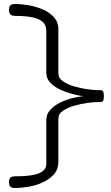

<svg xmlns="http://www.w3.org/2000/svg" viewBox="-20 -778 551 954"><path d="M55 156Q44 156 37.5 153.5Q31 151 28 144.5Q25 138 25 127Q25 116 28 109.5Q31 103 38 100.5Q45 98 56 98Q107 98 141 92Q175 86 192.5 72.5Q210 59 210 37V-181Q210 -211 230 -232.5Q250 -254 279.5 -268.5Q309 -283 340 -290.5Q371 -298 393 -300Q371 -303 340 -311Q309 -319 279.5 -332.5Q250 -346 230 -367Q210 -388 210 -417V-625Q210 -653 192.5 -669Q175 -685 141 -692Q107 -699 56 -699Q45 -699 38 -702Q31 -705 28 -711.5Q25 -718 25 -729Q25 -740 28 -746.5Q31 -753 38 -755.5Q45 -758 56 -758Q88 -758 124.5 -751.5Q161 -745 194 -730.5Q227 -716 248.5 -692Q270 -668 270 -633V-413Q270 -390 293 -374Q316 -358 349 -348.5Q382 -339 415 -334.5Q448 -330 467 -330H480Q486 -330 489.5 -327Q493 -324 494.5 -317.5Q496 -311 496 -300Q496 -284 492.5 -277.5Q489 -271 479 -271H464Q445 -271 413 -266.5Q381 -262 348 -252.5Q315 -243 292.5 -227.5Q270 -212 270 -189V27Q270 63 248.5 87.5Q227 112 194 127.5Q161 143 124 149.5Q87 156 55 156Z"/></svg>

Font: Fredoka Expanded Light
Style: Regular
Weight: 300
Width: 7
Designer: Ben Nathan
Foundry: Milena B. Brandão, Ben Nathan
Version: Version 2.001